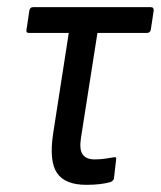

<svg xmlns="http://www.w3.org/2000/svg" viewBox="-20 -508 449 536"><path d="M221 8Q162 8 139.5 -24.5Q117 -57 128 -133L172 -416H61Q52 -416 54 -425L62 -479Q64 -488 72 -488H401Q410 -488 409 -478L401 -425Q399 -416 390 -416H252L206 -123Q201 -90 211 -76.5Q221 -63 244 -63Q259 -63 273 -65Q287 -67 298 -69Q306 -71 304 -61L298 -9Q296 -3 289 0Q276 4 258.5 6Q241 8 221 8Z"/></svg>

Font: Sofia Sans Condensed Medium
Style: Italic
Weight: 500
Italic angle: -9°
Designer: Botio Nikoltchev, Ani Petrova
Foundry: lettersoup
Version: Version 4.101; ttfautohint (v1.8.4.7-5d5b)